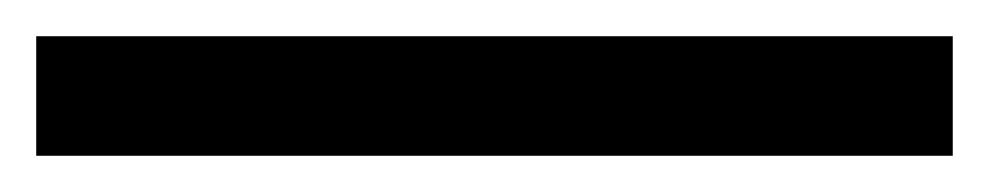

<svg xmlns="http://www.w3.org/2000/svg" viewBox="-23 -846 546 106"><path d="M503 -760H-3V-826H503Z"/></svg>

Font: Noto Sans NKo Unjoined
Style: Regular
Weight: 400
Designer: Monotype Design Team
Foundry: Monotype Imaging Inc.
Version: Version 2.004